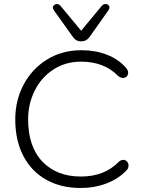

<svg xmlns="http://www.w3.org/2000/svg" viewBox="-20 -928 717 956"><path d="M56 -334Q56 -428 97.5 -506.5Q139 -585 214 -631.5Q289 -678 386 -678Q455 -678 512.5 -655.5Q570 -633 606 -592Q618 -579 618 -566Q618 -555 611 -547.5Q604 -540 593 -540Q579 -540 567 -551Q498 -621 383 -621Q306 -621 246 -582Q186 -543 153 -477Q120 -411 120 -334Q120 -198 191 -123.5Q262 -49 383 -49Q499 -49 570 -121Q581 -132 594 -132Q605 -132 612.5 -123.5Q620 -115 620 -104Q620 -90 611 -81Q571 -38 511 -15Q451 8 381 8Q283 8 209.5 -33.5Q136 -75 96 -152Q56 -229 56 -334ZM343 -744 248 -877Q243 -885 243 -890Q243 -897 249 -902.5Q255 -908 263 -908Q273 -908 282 -898L384 -775L486 -898Q495 -908 506 -908Q514 -908 519.5 -903Q525 -898 525 -891Q525 -885 520 -877L426 -744Q410 -722 384 -722Q358 -722 343 -744Z"/></svg>

Font: SN Pro Light
Style: Regular
Weight: 300
Designer: Tobias Whetton
Foundry: Supernotes
Version: Version 1.002